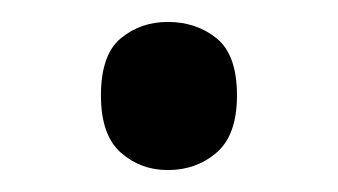

<svg xmlns="http://www.w3.org/2000/svg" viewBox="-20 -440 308 175"><path d="M72 -353Q72 -390 90 -405Q108 -420 133 -420Q159 -420 177.5 -405Q196 -390 196 -353Q196 -317 177.5 -301Q159 -285 133 -285Q108 -285 90 -301Q72 -317 72 -353Z"/></svg>

Font: Noto Sans Ugaritic
Style: Regular
Weight: 400
Designer: Monotype Design Team
Foundry: Monotype Imaging Inc.
Version: Version 2.001; ttfautohint (v1.8.4.7-5d5b)